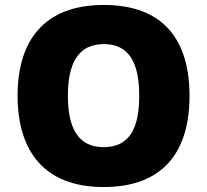

<svg xmlns="http://www.w3.org/2000/svg" viewBox="-20 -745 837 775"><path d="M745 -358C745 -580 643 -725 399 -725C158 -725 51 -581 51 -359C51 -136 158 10 398 10C643 10 745 -137 745 -358ZM254 -358C254 -487 294 -567 399 -567C504 -567 542 -487 542 -358C542 -229 504 -151 398 -151C295 -151 254 -229 254 -358Z"/></svg>

Font: Noto Sans Kannada Black
Style: Regular
Weight: 900
Designer: Jelle Bosma - Monotype Design Team
Foundry: Monotype Imaging Inc.
Version: Version 2.005